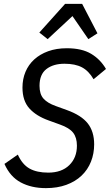

<svg xmlns="http://www.w3.org/2000/svg" viewBox="-20 -959 567 991"><path d="M217 12Q142 12 87 -17.5Q32 -47 3 -113L72 -161Q95 -110 132.5 -89Q170 -68 229 -68Q298 -68 337.5 -106.5Q377 -145 377 -207Q377 -249 357.5 -274Q338 -299 290 -316L232 -337Q167 -360 131.5 -399.5Q96 -439 96 -507Q96 -551 111.5 -588Q127 -625 156.5 -652Q186 -679 228.5 -694.5Q271 -710 325 -710Q402 -710 450 -681.5Q498 -653 527 -603L463 -550Q438 -593 403 -611.5Q368 -630 313 -630Q255 -630 219.5 -602.5Q184 -575 184 -516Q184 -473 204.5 -450Q225 -427 267 -412L325 -391Q400 -364 433 -322Q466 -280 466 -214Q466 -166 449.5 -124.5Q433 -83 401 -52.5Q369 -22 322.5 -5Q276 12 217 12ZM404 -939 483 -787 436 -757 354 -876 226 -757 183 -791 316 -939Z"/></svg>

Font: IBM Plex Sans Cond Text
Style: Italic
Weight: 450
Width: 3
Italic angle: -11°
Designer: Mike Abbink, Paul van der Laan, Pieter van Rosmalen
Foundry: Bold Monday
Version: Version 1.3